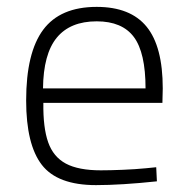

<svg xmlns="http://www.w3.org/2000/svg" viewBox="-20 -529 543 558"><path d="M56 -237Q56 -376 105.5 -442.5Q155 -509 261 -509Q359 -509 406 -451.5Q453 -394 453 -272L452 -230H106Q105 -158 120 -115.5Q135 -73 171.5 -53.5Q208 -34 273 -34Q300 -34 336.5 -35.5Q373 -37 404 -40L434 -43L436 -2Q332 9 259 9Q147 9 101.5 -50Q56 -109 56 -237ZM403 -272Q403 -376 369 -421.5Q335 -467 261 -467Q184 -467 145 -419.5Q106 -372 105 -272Z"/></svg>

Font: Cairo Light
Style: Regular
Weight: 300
Designer: Mohamed Gaber, the designers of Titillium
Foundry: Kief Type Foundry
Version: Version 2.009; ttfautohint (v1.5.33-1714) -l 8 -r 50 -G 200 